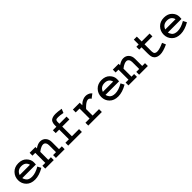

<svg xmlns="http://www.w3.org/2000/svg" viewBox="431 -2220 3825 3825"><g transform="rotate(-45 2344.0 -307.0)"><path d="M523.4 -140.6 562.5 -65.4Q425.8 13.7 309.6 13.7Q192.4 13.7 126 -53.7Q59.6 -121.1 59.6 -218.8Q59.6 -317.4 126.5 -386.7Q193.4 -456.1 302.7 -456.1Q411.1 -456.1 473.1 -392.1Q535.2 -328.1 535.2 -249Q535.2 -215.8 532.2 -189.5H149.4Q154.3 -168.9 160.6 -154.8Q167 -140.6 183.1 -118.2Q199.2 -95.7 231.4 -83Q263.7 -70.3 307.6 -70.3Q404.3 -70.3 523.4 -140.6ZM155.3 -269.5H445.3Q418 -372.1 303.7 -372.1Q193.4 -372.1 155.3 -269.5Z M608.4 -442.4H772.5V-401.4Q850.6 -456.1 914.1 -456.1Q986.3 -456.1 1030.3 -407.2Q1074.2 -358.4 1074.2 -280.3V-80.1H1153.3V0H907.2V-80.1H989.3V-276.4Q989.3 -317.4 969.7 -344.7Q950.2 -372.1 916 -372.1Q890.6 -372.1 861.3 -359.9Q832 -347.7 818.4 -338.4Q804.7 -329.1 772.5 -305.7V-80.1H846.7V0H606.4V-80.1H687.5V-362.3H608.4Z M1253.9 -432.6H1352.5V-466.8Q1352.5 -493.2 1354.5 -511.2Q1356.4 -529.3 1365.7 -553.2Q1375 -577.1 1391.6 -591.8Q1408.2 -606.4 1440.9 -617.2Q1473.6 -627.9 1519.5 -627.9Q1581.1 -627.9 1680.7 -611.3L1646.5 -527.3Q1568.4 -543.9 1508.8 -543.9Q1482.4 -543.9 1467.3 -540Q1452.1 -536.1 1445.8 -523.4Q1439.5 -510.7 1438.5 -501Q1437.5 -491.2 1437.5 -465.8V-432.6H1638.7V-352.5H1437.5V-80.1H1638.7V0H1253.9V-80.1H1352.5V-352.5H1253.9Z M1827.1 -442.4H2020.5V-370.1Q2047.9 -396.5 2066.9 -411.1Q2085.9 -425.8 2122.1 -440.9Q2158.2 -456.1 2197.3 -456.1Q2231.4 -456.1 2260.7 -444.3Q2290 -432.6 2301.8 -422.9Q2313.5 -413.1 2330.1 -396.5L2243.2 -330.1Q2218.8 -372.1 2180.7 -372.1Q2168.9 -372.1 2155.8 -367.7Q2142.6 -363.3 2129.9 -356.4Q2117.2 -349.6 2104 -339.8Q2090.8 -330.1 2080.1 -320.8Q2069.3 -311.5 2058.1 -300.8Q2046.9 -290 2040 -283.2Q2033.2 -276.4 2027.3 -269.5L2020.5 -262.7V-80.1H2201.2V0H1818.4V-80.1H1935.5V-362.3H1827.1Z M2867.2 -140.6 2906.2 -65.4Q2769.5 13.7 2653.3 13.7Q2536.1 13.7 2469.7 -53.7Q2403.3 -121.1 2403.3 -218.8Q2403.3 -317.4 2470.2 -386.7Q2537.1 -456.1 2646.5 -456.1Q2754.9 -456.1 2816.9 -392.1Q2878.9 -328.1 2878.9 -249Q2878.9 -215.8 2876 -189.5H2493.2Q2498 -168.9 2504.4 -154.8Q2510.7 -140.6 2526.9 -118.2Q2543 -95.7 2575.2 -83Q2607.4 -70.3 2651.4 -70.3Q2748 -70.3 2867.2 -140.6ZM2499 -269.5H2789.1Q2761.7 -372.1 2647.5 -372.1Q2537.1 -372.1 2499 -269.5Z M2952.1 -442.4H3116.2V-401.4Q3194.3 -456.1 3257.8 -456.1Q3330.1 -456.1 3374 -407.2Q3418 -358.4 3418 -280.3V-80.1H3497.1V0H3251V-80.1H3333V-276.4Q3333 -317.4 3313.5 -344.7Q3293.9 -372.1 3259.8 -372.1Q3234.4 -372.1 3205.1 -359.9Q3175.8 -347.7 3162.1 -338.4Q3148.4 -329.1 3116.2 -305.7V-80.1H3190.4V0H2950.2V-80.1H3031.2V-362.3H2952.1Z M3670.9 -569.3H3755.9V-432.6H3978.5V-352.5H3755.9V-188.5Q3755.9 -161.1 3756.3 -149.4Q3756.8 -137.7 3760.7 -118.7Q3764.6 -99.6 3772 -91.8Q3779.3 -84 3794.4 -77.1Q3809.6 -70.3 3832 -70.3Q3859.4 -70.3 3888.7 -77.1Q3918 -84 3936 -90.8Q3954.1 -97.7 3992.2 -113.3L4023.4 -126L4055.7 -48.8Q3919.9 13.7 3839.8 13.7Q3754.9 13.7 3711.9 -30.3Q3685.5 -58.6 3678.2 -95.2Q3670.9 -131.8 3670.9 -188.5V-352.5H3606.4V-432.6H3670.9Z M4625 -140.6 4664.1 -65.4Q4527.3 13.7 4411.1 13.7Q4293.9 13.7 4227.5 -53.7Q4161.1 -121.1 4161.1 -218.8Q4161.1 -317.4 4228 -386.7Q4294.9 -456.1 4404.3 -456.1Q4512.7 -456.1 4574.7 -392.1Q4636.7 -328.1 4636.7 -249Q4636.7 -215.8 4633.8 -189.5H4251Q4255.9 -168.9 4262.2 -154.8Q4268.6 -140.6 4284.7 -118.2Q4300.8 -95.7 4333 -83Q4365.2 -70.3 4409.2 -70.3Q4505.9 -70.3 4625 -140.6ZM4256.8 -269.5H4546.9Q4519.5 -372.1 4405.3 -372.1Q4294.9 -372.1 4256.8 -269.5Z"/></g></svg>

Font: Thabit-Bold
Style: Bold
Weight: 700
Designer: Regenerated by Nadim Shaikli
Foundry: MAK Alagha
Version: 0.01